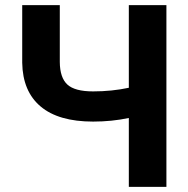

<svg xmlns="http://www.w3.org/2000/svg" viewBox="-20 -731 735 751"><path d="M630.9 -710.9V0H483.9V-269.5Q417 -255.4 344.2 -255.4Q209 -255.4 138.9 -314.5Q68.8 -373.5 66.9 -485.4V-710.9H213.9V-488.3Q214.4 -427.2 243.4 -400.4Q272.5 -373.5 344.2 -373.5Q417 -373.5 483.9 -387.7V-710.9Z"/></svg>

Font: Roboto
Style: Bold
Weight: 700
Designer: Google
Version: Version 2.134; 2016; ttfautohint (v1.6)